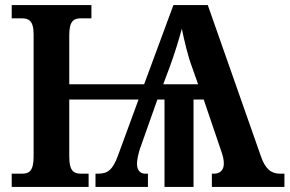

<svg xmlns="http://www.w3.org/2000/svg" viewBox="-20 -734 1137 754"><path d="M26 0H328V-52H298C272 -52 252 -60 252 -118V-343H524L444 -125C423 -66 402 -52 366 -52H355V0H561V-52H550C531 -52 518 -65 518 -91C518 -107 524 -132 529 -148L598 -343H626V0H740V-343H780L851 -134C855 -123 859 -107 859 -91C859 -63 840 -52 822 -52H812V0H1097V-52H1079C1047 -52 1022 -68 1004 -122L796 -714H661L546 -403H252V-597C252 -654 272 -662 298 -662H339V-714H26V-662H66C91 -662 112 -654 112 -600V-118C112 -60 92 -52 67 -52H26ZM621 -403 648 -475C665 -522 683 -579 694 -621C704 -574 717 -516 734 -471L758 -403Z"/></svg>

Font: Noto Serif SemiCondensed
Style: Bold
Weight: 700
Width: 4
Designer: Monotype Design Team
Foundry: Monotype Imaging Inc.
Version: Version 2.015